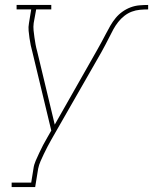

<svg xmlns="http://www.w3.org/2000/svg" viewBox="-20 -550 618 775"><path d="M27 205V187H106L115 131Q117 115 124 99Q131 83 138.5 67Q146 51 154 35.5Q162 20 171 5L187 -23L111 -339Q107 -353 104 -367.5Q101 -382 99 -396.5Q97 -411 95.5 -426Q94 -441 97 -457L106 -512H47V-530H187V-512H126L116 -457Q114 -442 115.5 -427.5Q117 -413 119 -399Q121 -385 123.5 -371Q126 -357 130 -343L201 -47L372 -348Q381 -364 390 -380.5Q399 -397 407.5 -413.5Q416 -430 425.5 -446.5Q435 -463 447 -477.5Q459 -492 474.5 -503Q490 -514 507.5 -520.5Q525 -527 543 -528.5Q561 -530 578 -530V-512Q562 -512 545 -510.5Q528 -509 512 -503Q496 -497 482 -486Q468 -475 457 -461Q446 -447 437.5 -431.5Q429 -416 421.5 -400.5Q414 -385 405.5 -369.5Q397 -354 389 -339L187 14Q179 28 171.5 42.5Q164 57 157 71.5Q150 86 143.5 101Q137 116 134 131L122 205Z"/></svg>

Font: Iosevka Curly Slab ThObl
Style: Regular
Weight: 100
Italic angle: -9°
Monospace: yes
Designer: Belleve Invis
Foundry: Belleve Invis
Version: Version 11.0.0; ttfautohint (v1.8.3)